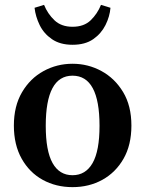

<svg xmlns="http://www.w3.org/2000/svg" viewBox="-20 -755 597 789"><path d="M278 14Q210 14 155.5 -16Q101 -46 69 -103Q37 -160 37 -239Q37 -319 70.5 -376Q104 -433 159 -463Q214 -493 278 -493Q342 -493 397 -463Q452 -433 486 -376.5Q520 -320 520 -239Q520 -159 487.5 -102.5Q455 -46 400.5 -16Q346 14 278 14ZM278 -35Q332 -35 360.5 -85Q389 -135 389 -238Q389 -444 278 -444Q168 -444 168 -238Q168 -135 196 -85Q224 -35 278 -35ZM122 -723 161 -735Q176 -698 204 -671.5Q232 -645 278 -645Q325 -645 352.5 -671.5Q380 -698 395 -735L434 -723Q431 -687 413.5 -652Q396 -617 363 -594Q330 -571 278 -571Q227 -571 193.5 -594Q160 -617 143 -652Q126 -687 122 -723Z"/></svg>

Font: Source Serif Pro Semibold
Style: Regular
Weight: 600
Designer: Frank Grießhammer
Foundry: Adobe Systems Incorporated
Version: Version 3.000;hotconv 1.0.109;makeotfexe 2.5.65596